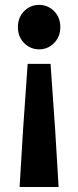

<svg xmlns="http://www.w3.org/2000/svg" viewBox="-20 -760 321 788"><path d="M60.5 7.5 74.5 -225.5 93.5 -498H187.5L206.5 -225.5L220.5 7.5ZM140.5 -557.5Q105 -557.5 79.2 -583.2Q53.5 -609 53.5 -648.5Q53.5 -689 79.2 -714.5Q105 -740 140.5 -740Q176 -740 201.8 -714.5Q227.5 -689 227.5 -648.5Q227.5 -609 201.8 -583.2Q176 -557.5 140.5 -557.5Z"/></svg>

Font: Spline Sans
Style: Regular
Weight: 400
Designer: Eben Sorkin, Mirko Velimirovic
Foundry: Sorkin Type
Version: Version 1.001